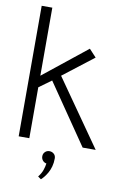

<svg xmlns="http://www.w3.org/2000/svg" viewBox="-98 -756 650 1014"><g transform="rotate(10 227.0 -248.5)"><path d="M179 191 196 203Q203 197 212 186Q221 175 229.5 160Q238 145 243.5 125.5Q249 106 249 82Q249 67 239 58Q229 49 215 49Q201 49 191.5 58.5Q182 68 182 82Q182 95 190 104.5Q198 114 210 116Q208 132 201.5 151.5Q195 171 179 191ZM206 -354 369 -480 331 -521 98 -335V-700H41V0H98V-273L164 -321L384 0H454Z"/></g></svg>

Font: AdventPro_ExpandedRegular
Style: ExpandedRegular
Weight: 400
Width: 7
Designer: VivaRado, Andreas Kalpakidis
Foundry: VivaRado, Andreas Kalpakidis
Version: Version 3.000